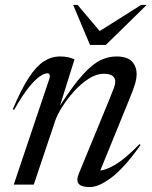

<svg xmlns="http://www.w3.org/2000/svg" viewBox="-20 -752 618 782"><path d="M37.5 -304.5 32 -307Q66.5 -388.5 97.2 -435.5Q128 -482.5 158.8 -502.2Q189.5 -522 224 -522Q242.5 -522 255.8 -519.2Q269 -516.5 283.5 -510.5L224.5 -322Q279.5 -407 319.2 -450Q359 -493 390.8 -507.5Q422.5 -522 453.5 -522Q499 -522 517.8 -501.2Q536.5 -480.5 536.5 -451Q536.5 -434 531 -413.5Q525.5 -393 506.5 -347L388.5 -57.5Q413 -59.5 452.5 -83.2Q492 -107 548 -165L552.5 -161.5Q487.5 -69.5 435.2 -29.8Q383 10 345 10Q313 10 301 -2.8Q289 -15.5 301.5 -46L425 -346Q439 -380 444.2 -394.8Q449.5 -409.5 449.5 -418.5Q449.5 -451.5 403 -451.5Q372 -451.5 340.2 -430.8Q308.5 -410 280.5 -378.8Q252.5 -347.5 232.8 -315.8Q213 -284 205.5 -262L117.5 0H36L181 -431Q184 -439.5 182.2 -446.5Q180.5 -453.5 172 -453.5Q161.5 -453.5 142.8 -441.2Q124 -429 97.8 -396.8Q71.5 -364.5 37.5 -304.5ZM577.5 -732 411 -569H346.5L278 -732H296L386 -625.5L555 -732Z"/></svg>

Font: Newsreader 72pt
Style: Italic
Weight: 400
Italic angle: -17°
Designer: Hugues Gentile
Foundry: Production Type
Version: Version 1.003; ttfautohint (v1.8.3)